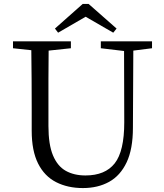

<svg xmlns="http://www.w3.org/2000/svg" viewBox="-20 -939 832 975"><path d="M415 -854 275 -773 259 -794 400 -919H430L572 -794L555 -773ZM752 -729V-694L657 -682L655 -290Q655 -182 623 -114.5Q591 -47 534 -15.5Q477 16 401 16Q324 16 265 -14Q206 -44 173.5 -108.5Q141 -173 141 -275V-391Q141 -464 140.5 -537.5Q140 -611 139 -684L46 -694V-729H340V-694L227 -682Q226 -611 226 -538Q226 -465 226 -391V-299Q226 -205 249 -150Q272 -95 314 -71.5Q356 -48 414 -48Q514 -48 562.5 -109.5Q611 -171 611 -318L610 -680L492 -694V-729Z"/></svg>

Font: Shippori Mincho TTF
Style: Regular
Weight: 400
Version: Version 2.100